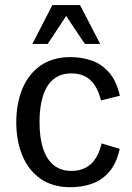

<svg xmlns="http://www.w3.org/2000/svg" viewBox="-20 -740 532 771"><path d="M263.2 11.7Q191.4 11.7 143.1 -22Q94.7 -55.7 70.1 -114.7Q45.4 -173.8 45.4 -249Q45.4 -324.2 69.8 -383.3Q94.2 -442.4 142.8 -476.6Q191.4 -510.7 263.7 -510.7Q308.1 -510.7 348.1 -496.8Q388.2 -482.9 418 -449Q447.8 -415 461.4 -355.5L385.7 -336.9Q371.1 -393.1 342 -419.2Q313 -445.3 266.6 -445.3Q224.1 -445.3 195.8 -422.6Q167.5 -399.9 153.1 -356.4Q138.7 -313 138.7 -250.5Q138.7 -186.5 153.3 -142.6Q168 -98.6 196.5 -76.2Q225.1 -53.7 266.6 -53.7Q314 -53.7 344 -80.3Q374 -106.9 388.2 -164.1L460.9 -142.1Q447.3 -83 418.2 -49.6Q389.2 -16.1 349.1 -2.2Q309.1 11.7 263.2 11.7ZM109.9 -563.5 190.4 -719.7H301.3L382.3 -563.5H320.8L245.6 -675.8L171.4 -563.5Z"/></svg>

Font: Pontano Sans Medium
Style: Regular
Weight: 500
Designer: Vernon Adams
Foundry: Vernon Adams
Version: Version 2.001